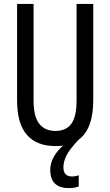

<svg xmlns="http://www.w3.org/2000/svg" viewBox="-20 -734 562 978"><path d="M303 118Q303 165 347 165Q357 165 366 163Q375 161 381 159V216Q371 220 357.5 222Q344 224 330 224Q236 224 236 131Q236 96 254.5 64Q273 32 301 8Q282 10 262 10Q167 10 117 -47Q67 -104 67 -223V-714H151V-222Q151 -140 180 -103.5Q209 -67 262 -67Q316 -67 343 -103Q370 -139 370 -223V-714H455V-224Q455 -76 380 -22Q333 28 318 59Q303 90 303 118Z"/></svg>

Font: Noto Sans Lao UI ExtCond
Style: Regular
Weight: 400
Width: 2
Designer: Monotype Design Team
Foundry: Monotype Imaging Inc.
Version: Version 2.000; ttfautohint (v1.8.4.7-5d5b)